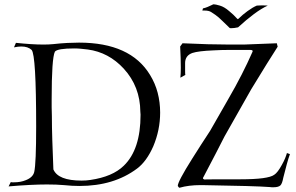

<svg xmlns="http://www.w3.org/2000/svg" viewBox="-20 -863 1377 892"><path d="M973 -843Q981 -843 1001.5 -837Q1022 -831 1044 -812Q1055 -803 1063.5 -795Q1072 -787 1082 -776Q1084 -774 1085 -774Q1086 -774 1088 -776Q1106 -794 1130 -811.5Q1154 -829 1173 -837Q1176 -837 1183 -837.5Q1190 -838 1198 -838Q1207 -838 1215 -837.5Q1223 -837 1224 -837Q1195 -824 1159.5 -797.5Q1124 -771 1086 -736Q1078 -734 1069 -733Q1060 -732 1054 -732Q1048 -732 1047 -733L1014 -765Q995 -784 980.5 -794Q966 -804 961 -807Q950 -814 931 -814H920L923 -824Q933 -826 945 -831Q957 -836 967 -841Q969 -843 973 -843ZM20 3 30 -17Q33 -16 37 -16Q41 -16 45 -16Q76 -16 100 -26Q133 -39 139 -64Q148 -103 148 -276Q148 -607 127 -631Q110 -647 79 -647Q72 -647 63 -646Q54 -645 45 -643L54 -664Q92 -660 123.5 -658Q155 -656 182 -656Q194 -656 205.5 -656.5Q217 -657 227 -658Q263 -662 293 -663.5Q323 -665 347 -665Q586 -665 677 -515Q701 -476 712.5 -432Q724 -388 724 -340Q724 -259 692 -183Q661 -113 617 -80Q509 1 349 1Q332 1 314 0Q296 -1 277 -3Q244 -6 198 -6Q125 -6 20 3ZM359 -24Q381 -24 400 -27Q503 -42 555 -93Q633 -168 633 -330Q633 -334 632.5 -337Q632 -340 632 -344Q631 -461 555 -544Q485 -620 388 -633Q372 -635 356 -636.5Q340 -638 325 -638Q247 -638 235 -623Q220 -592 220 -402Q220 -384 220 -364.5Q220 -345 221 -324Q221 -273 223 -211Q225 -149 228 -76Q250 -24 359 -24ZM812 9 806 1Q805 -18 873 -126Q893 -158 914 -190.5Q935 -223 956 -255L1039 -400Q1075 -462 1103 -517Q1131 -572 1152 -620Q1154 -624 1154 -625Q1154 -631 1143 -631H1109Q1075 -631 1041 -631Q1007 -631 972 -629Q901 -626 874 -617Q840 -605 840 -570Q840 -546 840 -532.5Q840 -519 841 -515L818 -502Q819 -512 819.5 -524Q820 -536 820 -549Q820 -590 817 -647L828 -662Q954 -656 1045 -656H1113Q1128 -656 1266 -662L1270 -646Q1231 -586 1147 -448L1023 -229Q1006 -196 982 -149Q958 -102 926 -42Q923 -38 923 -35Q923 -31 930 -29Q928 -30 1097 -30Q1226 -30 1254 -51Q1270 -61 1290 -98Q1299 -114 1304.5 -127.5Q1310 -141 1313 -152L1327 -147Q1320 -128 1312.5 -100.5Q1305 -73 1296 -37Q1291 -10 1283 -2Q1274 7 1250 7Q1247 7 1242.5 7Q1238 7 1233 6Q1170 1 921 -3H911Q857 -3 815 9Z"/></svg>

Font: Gideon Roman
Style: Regular
Weight: 400
Designer: Robert E. Leuschke
Foundry: Robert E. Leuschke
Version: Version 2.010